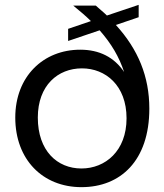

<svg xmlns="http://www.w3.org/2000/svg" viewBox="-20 -763 678 792"><path d="M136 -278C136 -411 219 -481 318 -481C415 -481 502 -411 502 -275C502 -140 414 -68 316 -68C216 -68 136 -141 136 -278ZM391 -638C440 -582 471 -529 492 -466C451 -527 390 -558 311 -558C159 -558 43 -448 43 -278C43 -105 156 9 316 9C477 9 596 -100 596 -315C596 -447 550 -559 458 -660L552 -692V-743L421 -699C406 -714 391 -725 375 -740H282C309 -718 334 -697 355 -676L261 -644V-594Z"/></svg>

Font: Matrixport Regular
Style: Regular
Weight: 400
Designer: Ninad Kale (Devanagari), Jonny Pinhorn (Latin)
Foundry: Indian Type Foundry
Version: Version 3.200;PS 1.000;hotconv 16.6.54;makeotf.lib2.5.65590